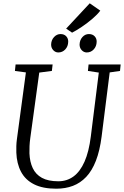

<svg xmlns="http://www.w3.org/2000/svg" viewBox="-20 -1134 752 1164"><path d="M645 -695 596 -306Q585 -220 561.5 -159.5Q538 -99 502.8 -61.8Q467.5 -24.5 422 -7.2Q376.5 10 321 10Q239.5 10 186.8 -16.5Q134 -43 107.8 -92.2Q81.5 -141.5 79 -209Q78.5 -227.5 79 -248Q79.5 -268.5 82.5 -290L137 -695L70.5 -704L74.5 -743H299L294.5 -704L218 -694L163.5 -296.5Q160 -270.5 159 -248Q158 -225.5 158.5 -204.5Q160.5 -153 178.5 -114.8Q196.5 -76.5 234.2 -55.8Q272 -35 333.5 -35Q386 -35 426 -64.5Q466 -94 492.5 -154Q519 -214 530.5 -306L579 -694L513 -704L517 -743H711.5L707.5 -704ZM333.5 -816Q315.5 -816 302.5 -830.2Q289.5 -844.5 290 -865Q291 -891.5 307.8 -909.5Q324.5 -927.5 347 -927.5Q369 -927.5 381.5 -914Q394 -900.5 393.5 -881Q393 -853 375.8 -834.5Q358.5 -816 333.5 -816ZM506 -816Q488 -816 475 -830.2Q462 -844.5 462.5 -865Q463.5 -891.5 479.8 -909.5Q496 -927.5 519 -927.5Q541 -927.5 553.8 -914Q566.5 -900.5 566 -881Q565.5 -853 548.2 -834.5Q531 -816 506 -816ZM417 -936 381 -960.5 524 -1114 588 -1069.5Q571 -1046.5 540 -1020Q509 -993.5 475.5 -971Q442 -948.5 417 -936Z"/></svg>

Font: Merriweather 24pt Light
Style: Italic
Weight: 300
Italic angle: -7.8°
Version: Version 2.101